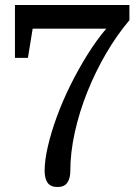

<svg xmlns="http://www.w3.org/2000/svg" viewBox="-20 -740 553 770"><path d="M262 -54Q262 -25 250 -7.5Q238 10 211 10Q183 10 171 -7Q159 -24 159 -55Q159 -97 172 -153Q185 -209 208 -272Q231 -335 262.5 -398.5Q294 -462 330.5 -520.5Q367 -579 406 -625H111L92 -508H40V-720H499V-659Q449 -600 406 -526.5Q363 -453 330.5 -372Q298 -291 280 -209.5Q262 -128 262 -54Z"/></svg>

Font: Domine
Style: Regular
Weight: 400
Designer: Pablo Impallari, Rodrigo Fuenzalida, Brenda Gallo
Foundry: Pablo Impallari, Rodrigo Fuenzalida, Brenda Gallo
Version: Version 2.000